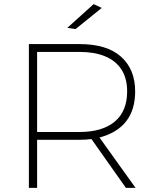

<svg xmlns="http://www.w3.org/2000/svg" viewBox="-20 -914 762 934"><path d="M639.5 0H592.5L425 -237.5Q400.5 -234 367.5 -234H160.5V0H120.5V-699.5H367.5Q500.5 -699.5 569 -638Q637.5 -576.5 637.5 -469.5Q637.5 -291.5 464 -245ZM367.5 -272Q478 -272 538.2 -322.5Q598.5 -373 598.5 -469Q598.5 -534 570.2 -576.8Q542 -619.5 490.2 -640.5Q438.5 -661.5 367.5 -661.5H160.5V-272ZM347.5 -772.5 307.5 -778.5 435.5 -894 475 -875.5Z"/></svg>

Font: Argentum Novus ExtraLight
Style: Regular
Weight: 250
Designer: Julieta Ulanovsky (font) & Cristiano Sobral (main changes)
Foundry: Julieta Ulanovsky (font) & Cristiano Sobral (main changes)
Version: Version 3.00;November 27, 2020;FontCreator 13.0.0.2655 64-bi